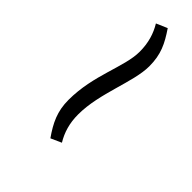

<svg xmlns="http://www.w3.org/2000/svg" viewBox="19 -516 494 494"><g transform="rotate(-45 266.0 -269.0)"><path d="M106 -275 119 -246C142 -260 168 -268 200 -268C278 -268 359 -226 417 -226C460 -226 486 -239 520 -262L507 -292C484 -278 458 -270 426 -270C370 -270 300 -312 209 -312C167 -312 139 -298 106 -275Z"/></g></svg>

Font: Charger Sport
Style: HLExtObl
Weight: 100
Designer: Jasper
Foundry: Cannot Into Space Fonts
Version: Version 1.1